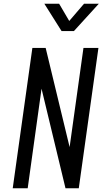

<svg xmlns="http://www.w3.org/2000/svg" viewBox="-20 -1006 565 1026"><path d="M375 -840 508 -986H429L350 -894L296 -986H217L309 -840ZM352 -220 224 -750H153L48 0H128L202 -532L330 0H401L506 -750H426Z"/></svg>

Font: Mohave
Style: Italic
Weight: 400
Italic angle: -8°
Designer: Gumpita Rahayu
Foundry: Tokotype
Version: Version 2.002;PS 002.002;hotconv 1.0.88;makeotf.lib2.5.64775